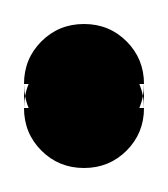

<svg xmlns="http://www.w3.org/2000/svg" viewBox="-20 -120 140 160"><path d="M0 -50H100V-30H0ZM50 -100Q29 -100 14.5 -85.5Q0 -71 0 -50Q0 -29 14.5 -14.5Q29 0 50 0Q71 0 85.5 -14.5Q100 -29 100 -50Q100 -71 85.5 -85.5Q71 -100 50 -100ZM50 -80Q29 -80 14.5 -65.5Q0 -51 0 -30Q0 -9 14.5 5.5Q29 20 50 20Q71 20 85.5 5.5Q100 -9 100 -30Q100 -51 85.5 -65.5Q71 -80 50 -80Z"/></svg>

Font: Wavefont SemiBold
Style: Regular
Weight: 600
Version: Version 3.004;gftools[0.9.33]